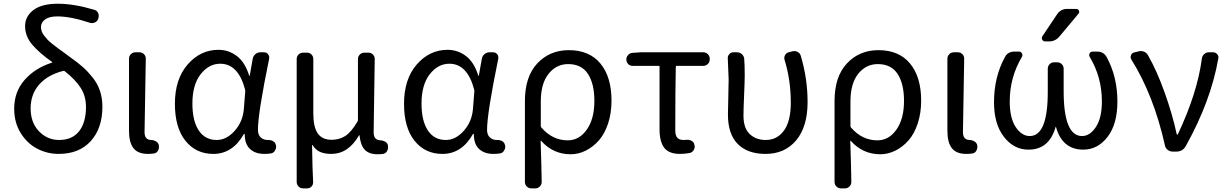

<svg xmlns="http://www.w3.org/2000/svg" viewBox="-20 -829 6709 1050"><path d="M302.7 -63.5Q375 -63.5 412.6 -111.3Q450.2 -159.2 450.2 -244.1Q450.2 -304.7 419.9 -350.6Q389.6 -396.5 334 -439.5Q331.1 -442.4 326.2 -441.4Q241.2 -419.9 194.3 -366.7Q147.5 -313.5 147.5 -236.3Q147.5 -158.2 193.4 -110.8Q239.3 -63.5 302.7 -63.5ZM496.1 -775.4Q509.8 -771.5 516.1 -758.8Q522.5 -746.1 518.6 -732.4L516.6 -725.6Q512.7 -712.9 499.5 -706.5Q486.3 -700.2 472.7 -704.1Q366.2 -739.3 293.9 -739.3Q249 -739.3 226.6 -722.7Q204.1 -706.1 204.1 -681.6Q204.1 -669.9 208 -658.2Q211.9 -646.5 221.7 -633.8Q231.4 -621.1 240.2 -611.8Q249 -602.5 266.6 -588.4Q284.2 -574.2 295.9 -565.9Q307.6 -557.6 331.1 -540.5Q354.5 -523.4 367.2 -513.7Q407.2 -485.4 434.1 -461.4Q460.9 -437.5 487.3 -404.3Q513.7 -371.1 526.9 -331.5Q540 -292 540 -245.1Q540 -127.9 476.6 -57.6Q413.1 12.7 300.8 12.7Q238.3 12.7 183.1 -16.1Q127.9 -44.9 92.8 -102.1Q57.6 -159.2 57.6 -234.4Q57.6 -327.1 114.7 -392.1Q171.9 -457 263.7 -486.3Q265.6 -487.3 265.6 -488.8Q265.6 -490.2 264.6 -490.2Q194.3 -540 155.8 -585.4Q117.2 -630.9 117.2 -686.5Q117.2 -739.3 162.6 -773.9Q208 -808.6 295.9 -808.6Q384.8 -808.6 496.1 -775.4Z M789.1 12.7Q734.4 12.7 710 -18.6Q685.5 -49.8 685.5 -113.3V-508.8Q685.5 -522.5 695.8 -532.7Q706.1 -543 720.7 -543H743.2Q757.8 -543 767.6 -532.7Q777.3 -522.5 777.3 -508.8Q770.5 -110.4 770.5 -106.4Q770.5 -63.5 807.6 -63.5Q822.3 -62.5 834 -55.2Q845.7 -47.9 848.6 -35.2V-34.2Q849.6 -29.3 849.6 -25.4Q849.6 -14.6 843.8 -4.9Q836.9 7.8 822.3 10.3Q807.6 12.7 789.1 12.7Z M1146.5 12.7Q1051.8 12.7 994.1 -59.1Q936.5 -130.9 936.5 -261.7Q936.5 -396.5 1006.3 -476.6Q1076.2 -556.6 1174.8 -556.6Q1230.5 -556.6 1275.4 -522.5Q1320.3 -488.3 1342.8 -415Q1342.8 -414.1 1344.2 -414.1Q1345.7 -414.1 1345.7 -415L1362.3 -508.8Q1365.2 -523.4 1377 -533.2Q1388.7 -543 1403.3 -543H1423.8Q1437.5 -543 1445.8 -532.7Q1454.1 -522.5 1452.1 -508.8Q1390.6 -210 1390.6 -119.1Q1390.6 -91.8 1405.8 -77.6Q1420.9 -63.5 1444.3 -63.5Q1446.3 -63.5 1448.2 -63.5Q1462.9 -63.5 1474.6 -56.2Q1486.3 -48.8 1488.3 -36.1L1489.3 -35.2Q1490.2 -30.3 1490.2 -26.4Q1490.2 -15.6 1484.4 -6.8Q1477.5 6.8 1462.9 9.8Q1445.3 12.7 1425.8 12.7Q1376 12.7 1347.2 -14.2Q1318.4 -41 1318.4 -94.7Q1318.4 -96.7 1316.4 -96.7Q1314.5 -96.7 1313.5 -95.7Q1252 12.7 1146.5 12.7ZM1165 -63.5Q1218.8 -63.5 1263.2 -113.3Q1307.6 -163.1 1313.5 -232.4L1321.3 -331.1Q1321.3 -335 1320.3 -338.9Q1283.2 -480.5 1184.6 -480.5Q1122.1 -480.5 1077.1 -422.9Q1032.2 -365.2 1032.2 -262.7Q1032.2 -168 1066.9 -115.7Q1101.6 -63.5 1165 -63.5Z M1637.7 201.2Q1623 201.2 1612.8 190.9Q1602.5 180.7 1602.5 166V-506.8Q1602.5 -520.5 1612.8 -530.8Q1623 -541 1637.7 -541H1659.2Q1673.8 -541 1683.6 -530.8Q1693.4 -520.5 1693.4 -506.8V-208Q1693.4 -135.7 1717.3 -100.1Q1741.2 -64.5 1793.9 -64.5Q1835 -64.5 1867.7 -85Q1900.4 -105.5 1935.5 -165Q1937.5 -168.9 1937.5 -173.8V-506.8Q1937.5 -520.5 1947.8 -530.8Q1958 -541 1972.7 -541H1995.1Q2009.8 -541 2019.5 -530.8Q2029.3 -520.5 2029.3 -506.8Q2023.4 -147.5 2023.4 -104.5Q2023.4 -62.5 2061.5 -61.5Q2076.2 -60.5 2087.9 -53.2Q2099.6 -45.9 2101.6 -33.2V-32.2Q2102.5 -28.3 2102.5 -24.4Q2102.5 -12.7 2096.7 -2.9Q2089.8 9.8 2075.2 12.7Q2060.5 14.6 2043.9 14.6Q1998 14.6 1974.6 -10.3Q1951.2 -35.2 1946.3 -88.9Q1945.3 -89.8 1944.3 -89.8Q1943.4 -89.8 1943.4 -88.9Q1884.8 12.7 1792 12.7Q1756.8 12.7 1731.9 2.4Q1707 -7.8 1689.5 -35.2Q1688.5 -36.1 1687.5 -36.1Q1686.5 -36.1 1686.5 -35.2Q1688.5 93.8 1692.4 166Q1693.4 180.7 1683.6 190.9Q1673.8 201.2 1660.2 201.2Z M2399.4 12.7Q2304.7 12.7 2247.1 -59.1Q2189.5 -130.9 2189.5 -261.7Q2189.5 -396.5 2259.3 -476.6Q2329.1 -556.6 2427.7 -556.6Q2483.4 -556.6 2528.3 -522.5Q2573.2 -488.3 2595.7 -415Q2595.7 -414.1 2597.2 -414.1Q2598.6 -414.1 2598.6 -415L2615.2 -508.8Q2618.2 -523.4 2629.9 -533.2Q2641.6 -543 2656.2 -543H2676.8Q2690.4 -543 2698.7 -532.7Q2707 -522.5 2705.1 -508.8Q2643.6 -210 2643.6 -119.1Q2643.6 -91.8 2658.7 -77.6Q2673.8 -63.5 2697.3 -63.5Q2699.2 -63.5 2701.2 -63.5Q2715.8 -63.5 2727.5 -56.2Q2739.3 -48.8 2741.2 -36.1L2742.2 -35.2Q2743.2 -30.3 2743.2 -26.4Q2743.2 -15.6 2737.3 -6.8Q2730.5 6.8 2715.8 9.8Q2698.2 12.7 2678.7 12.7Q2628.9 12.7 2600.1 -14.2Q2571.3 -41 2571.3 -94.7Q2571.3 -96.7 2569.3 -96.7Q2567.4 -96.7 2566.4 -95.7Q2504.9 12.7 2399.4 12.7ZM2418 -63.5Q2471.7 -63.5 2516.1 -113.3Q2560.5 -163.1 2566.4 -232.4L2574.2 -331.1Q2574.2 -335 2573.2 -338.9Q2536.1 -480.5 2437.5 -480.5Q2375 -480.5 2330.1 -422.9Q2285.2 -365.2 2285.2 -262.7Q2285.2 -168 2319.8 -115.7Q2354.5 -63.5 2418 -63.5Z M2885.7 201.2Q2871.1 201.2 2860.8 190.9Q2850.6 180.7 2850.6 166V-276.4Q2850.6 -410.2 2918.5 -482.4Q2986.3 -554.7 3090.8 -554.7Q3203.1 -554.7 3263.7 -481.4Q3324.2 -408.2 3324.2 -278.3Q3324.2 -210.9 3305.7 -154.3Q3287.1 -97.7 3255.4 -61.5Q3223.6 -25.4 3183.6 -5.4Q3143.6 14.6 3100.6 14.6Q3004.9 14.6 2939.5 -58.6Q2938.5 -59.6 2937.5 -59.1Q2936.5 -58.6 2936.5 -57.6Q2941.4 82 2942.4 166Q2942.4 180.7 2932.1 190.9Q2921.9 201.2 2908.2 201.2ZM3085 -61.5Q3147.5 -61.5 3189 -120.1Q3230.5 -178.7 3230.5 -277.3Q3230.5 -371.1 3195.3 -424.8Q3160.2 -478.5 3086.9 -478.5Q3022.5 -478.5 2980 -425.3Q2937.5 -372.1 2937.5 -274.4V-139.6Q2937.5 -134.8 2940.4 -131.8Q3001 -61.5 3085 -61.5Z M3698.2 12.7Q3638.7 12.7 3612.8 -20.5Q3586.9 -53.7 3586.9 -122.1V-464.8Q3586.9 -468.8 3583 -468.8H3439.5Q3424.8 -468.8 3415 -479Q3405.3 -489.3 3405.3 -503.9Q3405.3 -517.6 3415 -528.3Q3424.8 -539.1 3439.5 -540L3483.4 -543H3826.2Q3840.8 -543 3851.1 -532.7Q3861.3 -522.5 3861.3 -508.8V-503.9Q3861.3 -489.3 3851.1 -479Q3840.8 -468.8 3826.2 -468.8H3680.7Q3675.8 -468.8 3675.8 -464.8Q3672.9 -342.8 3672.9 -116.2Q3672.9 -87.9 3684.1 -75.7Q3695.3 -63.5 3717.8 -63.5Q3727.5 -63.5 3737.3 -64.5Q3751 -65.4 3763.2 -58.1Q3775.4 -50.8 3777.3 -37.1L3778.3 -35.2Q3781.2 -20.5 3773.4 -7.8Q3765.6 4.9 3751 7.8Q3723.6 12.7 3698.2 12.7Z M4167 12.7Q4068.4 12.7 4014.6 -41.5Q3960.9 -95.7 3960.9 -202.1Q3960.9 -234.4 3962.9 -298.3Q3964.8 -362.3 3964.8 -393.6L3960 -512.7Q3960 -523.4 3967.8 -532.2Q3976.6 -543 3990.2 -543H4009.8Q4025.4 -543 4036.6 -533.2Q4047.9 -523.4 4049.8 -508.8Q4052.7 -475.6 4052.7 -416Q4052.7 -386.7 4049.3 -308.6Q4045.9 -230.5 4045.9 -196.3Q4045.9 -127.9 4080.1 -95.7Q4114.3 -63.5 4168 -63.5Q4229.5 -63.5 4267.1 -114.7Q4304.7 -166 4304.7 -267.6Q4304.7 -391.6 4270.5 -502Q4266.6 -515.6 4273.4 -527.8Q4280.3 -540 4293 -543L4315.4 -548.8Q4319.3 -549.8 4324.2 -549.8Q4334 -549.8 4341.8 -544.9Q4355.5 -538.1 4359.4 -523.4Q4396.5 -398.4 4396.5 -271.5Q4396.5 -135.7 4334 -61.5Q4271.5 12.7 4167 12.7Z M4579.1 201.2Q4564.5 201.2 4554.2 190.9Q4543.9 180.7 4543.9 166V-276.4Q4543.9 -410.2 4611.8 -482.4Q4679.7 -554.7 4784.2 -554.7Q4896.5 -554.7 4957 -481.4Q5017.6 -408.2 5017.6 -278.3Q5017.6 -210.9 4999 -154.3Q4980.5 -97.7 4948.7 -61.5Q4917 -25.4 4877 -5.4Q4836.9 14.6 4793.9 14.6Q4698.2 14.6 4632.8 -58.6Q4631.8 -59.6 4630.9 -59.1Q4629.9 -58.6 4629.9 -57.6Q4634.8 82 4635.7 166Q4635.7 180.7 4625.5 190.9Q4615.2 201.2 4601.6 201.2ZM4778.3 -61.5Q4840.8 -61.5 4882.3 -120.1Q4923.8 -178.7 4923.8 -277.3Q4923.8 -371.1 4888.7 -424.8Q4853.5 -478.5 4780.3 -478.5Q4715.8 -478.5 4673.3 -425.3Q4630.9 -372.1 4630.9 -274.4V-139.6Q4630.9 -134.8 4633.8 -131.8Q4694.3 -61.5 4778.3 -61.5Z M5264.6 12.7Q5210 12.7 5185.5 -18.6Q5161.1 -49.8 5161.1 -113.3V-508.8Q5161.1 -522.5 5171.4 -532.7Q5181.6 -543 5196.3 -543H5218.8Q5233.4 -543 5243.2 -532.7Q5252.9 -522.5 5252.9 -508.8Q5246.1 -110.4 5246.1 -106.4Q5246.1 -63.5 5283.2 -63.5Q5297.9 -62.5 5309.6 -55.2Q5321.3 -47.9 5324.2 -35.2V-34.2Q5325.2 -29.3 5325.2 -25.4Q5325.2 -14.6 5319.3 -4.9Q5312.5 7.8 5297.9 10.3Q5283.2 12.7 5264.6 12.7Z M5761.7 -752Q5781.2 -780.3 5816.4 -780.3H5865.2Q5876 -780.3 5880.4 -771Q5884.8 -761.7 5877.9 -753.9L5773.4 -628.9Q5751 -602.5 5716.8 -602.5H5695.3Q5684.6 -602.5 5679.7 -612.3Q5674.8 -622.1 5680.7 -630.9ZM5754.9 -134.8Q5754.9 -135.7 5753.9 -135.7Q5752.9 -135.7 5752.9 -134.8Q5717.8 -10.7 5605.5 -10.7Q5604.5 -10.7 5603.5 -10.7Q5524.4 -10.7 5470.2 -80.6Q5416 -150.4 5416 -269.5Q5416 -408.2 5475.6 -516.6Q5491.2 -546.9 5527.3 -546.9H5552.7Q5563.5 -546.9 5568.8 -537.1Q5574.2 -527.3 5568.4 -517.6Q5502 -406.2 5502 -274.4Q5502 -183.6 5534.7 -134.3Q5567.4 -85 5611.3 -85Q5710.9 -85 5710 -330.1V-453.1Q5710 -467.8 5720.2 -478Q5730.5 -488.3 5744.1 -488.3H5761.7Q5776.4 -488.3 5786.6 -478Q5796.9 -467.8 5796.9 -453.1V-330.1Q5796.9 -85 5897.5 -85Q5940.4 -85 5973.1 -134.3Q6005.9 -183.6 6005.9 -274.4Q6005.9 -407.2 5939.5 -517.6Q5933.6 -527.3 5939 -537.1Q5944.3 -546.9 5955.1 -546.9H5980.5Q6015.6 -546.9 6032.2 -516.6Q6090.8 -409.2 6090.8 -273.4Q6090.8 -150.4 6037.1 -80.6Q5983.4 -10.7 5904.3 -10.7Q5789.1 -10.7 5754.9 -134.8Z M6464.8 -30.3Q6448.2 0 6413.1 0H6392.6Q6377 0 6365.2 -9.8Q6353.5 -19.5 6350.6 -34.2Q6290 -306.6 6167 -503.9Q6163.1 -510.7 6163.1 -517.6Q6163.1 -521.5 6165 -526.4Q6169.9 -539.1 6181.6 -542L6206.1 -547.9Q6211.9 -549.8 6218.8 -549.8Q6226.6 -549.8 6235.4 -546.9Q6250 -541 6257.8 -527.3Q6306.6 -442.4 6349.6 -321.8Q6392.6 -201.2 6415 -95.7Q6416 -92.8 6418.5 -92.8Q6420.9 -92.8 6421.9 -95.7Q6528.3 -321.3 6552.7 -508.8Q6554.7 -523.4 6565.4 -533.2Q6576.2 -543 6590.8 -543H6614.3Q6627.9 -543 6636.7 -532.2Q6643.6 -524.4 6643.6 -514.6Q6643.6 -511.7 6642.6 -508.8Q6601.6 -275.4 6464.8 -30.3Z"/></svg>

Font: Gen Jyuu GothicL Regular
Style: Regular
Weight: 400
Designer: [Source Han Sans]
Ryoko NISHIZUKA  (kana & ideographs); Paul D. Hunt (Latin, Greek & Cyrillic); Wenlong ZHANG  (bopomofo
Version: Version 1.002.20150607